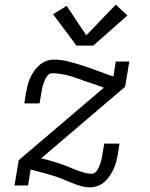

<svg xmlns="http://www.w3.org/2000/svg" viewBox="-20 -793 640 821"><path d="M364 8Q346 8 329.5 3.5Q313 -1 297.5 -7Q282 -13 266.5 -19.5Q251 -26 235.5 -32Q220 -38 204 -42.5Q188 -47 172 -52L111 -68L100 0H42L60 -108L424 -418L409 -424Q394 -429 378.5 -434.5Q363 -440 347 -445L344 -446L341 -447Q325 -453 308 -459Q291 -465 274 -469.5Q257 -474 238.5 -477Q220 -480 202 -480Q194 -480 187 -473.5Q180 -467 176 -459.5Q172 -452 169 -444Q166 -436 163.5 -428Q161 -420 159.5 -412Q158 -404 157 -396L149 -351H84L91 -396Q94 -412 98 -428Q102 -444 109 -459.5Q116 -475 126 -489.5Q136 -504 149.5 -515.5Q163 -527 179 -532.5Q195 -538 212 -538Q241 -538 269 -531Q297 -524 324 -515.5Q351 -507 377.5 -497.5Q404 -488 430 -478L465 -466L475 -530H533L515 -422L156 -116L188 -108Q204 -103 219.5 -98.5Q235 -94 250 -88.5Q265 -83 280 -76.5Q295 -70 310 -64.5Q325 -59 341 -54.5Q357 -50 373 -50Q381 -50 388 -56.5Q395 -63 399 -70.5Q403 -78 406 -86Q409 -94 411.5 -102Q414 -110 415.5 -118Q417 -126 418 -134L426 -179H491L484 -134Q481 -118 477 -102Q473 -86 466 -70.5Q459 -55 449 -40.5Q439 -26 426 -14.5Q413 -3 396.5 2.5Q380 8 364 8ZM307 -598 207 -732 265 -768 349 -642 475 -773 525 -727 379 -598Z"/></svg>

Font: Iosevka Slab Light Extended
Style: Italic
Weight: 300
Width: 7
Italic angle: -9°
Monospace: yes
Designer: Belleve Invis
Foundry: Belleve Invis
Version: Version 11.1.0; ttfautohint (v1.8.3)